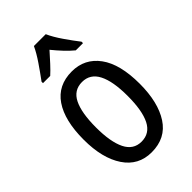

<svg xmlns="http://www.w3.org/2000/svg" viewBox="-233 -848 940 940"><g transform="rotate(-45 237.0 -378.0)"><path d="M431 -269Q431 -141 382 -65.5Q333 10 235 10Q144 10 93.5 -65.5Q43 -141 43 -269Q43 -402 92.5 -474.5Q142 -547 238 -547Q327 -547 379 -476Q431 -405 431 -269ZM128 -269Q128 -169 154.5 -115.5Q181 -62 237 -62Q294 -62 320.5 -114.5Q347 -167 347 -269Q347 -370 320 -422.5Q293 -475 237 -475Q180 -475 154 -422.5Q128 -370 128 -269ZM277 -766Q292 -732 321 -690Q350 -648 375 -616V-606H325Q303 -624 280.5 -648Q258 -672 236 -699Q212 -672 189.5 -647.5Q167 -623 148 -606H98V-616Q124 -651 152 -692Q180 -733 195 -766Z"/></g></svg>

Font: Avrile Sans Condensed
Style: Regular
Weight: 400
Width: 3
Designer: Monotype Design Team
Foundry: Monotype Imaging Inc.
Version: Version 2.001;September 10, 2019;FontCreator 11.5.0.2425 64-